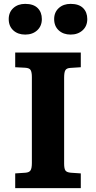

<svg xmlns="http://www.w3.org/2000/svg" viewBox="-20 -971 496 991"><path d="M58.5 0V-76L111.5 -79.5Q131 -81 137.7 -91.8Q144.5 -102.5 144.5 -130V-573.5Q144.5 -598 138.2 -609.2Q132 -620.5 108 -621.5L58.5 -624V-700H397V-624L343.5 -620.5Q324.5 -619.5 317.8 -609.2Q311 -599 311 -570V-126.5Q311 -101.5 317.3 -91.5Q323.5 -81.5 345.5 -79.5L397 -76V0ZM344.5 -792.5Q307 -792.5 283.3 -814.2Q259.5 -836 259.5 -872.5Q259.5 -907.5 283.3 -929.3Q307 -951 344.5 -951Q387 -951 408.8 -929.5Q430.5 -908 430.5 -872.5Q430.5 -836.5 406.3 -814.5Q382 -792.5 344.5 -792.5ZM110 -792.5Q72.5 -792.5 48.7 -814.2Q25 -836 25 -872.5Q25 -907.5 48.7 -929.3Q72.5 -951 110 -951Q152.5 -951 174.3 -929.5Q196 -908 196 -872.5Q196 -836.5 172 -814.5Q148 -792.5 110 -792.5Z"/></svg>

Font: Literata Variable Black
Style: Regular
Weight: 900
Designer: Latin by Veronika Burian and Jose Scaglione. Greek by Irene Vlachou. Cyrillic by Vera Evstafieva.
Foundry: TypeTogether
Version: Version 3.021